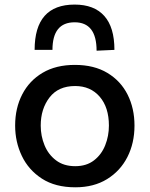

<svg xmlns="http://www.w3.org/2000/svg" viewBox="-20 -786 638 818"><path d="M301 12Q215.5 12 158.5 -25Q101.5 -62 73 -121.8Q44.5 -181.5 44.5 -251Q44.5 -325.5 74.8 -384Q105 -442.5 161.8 -476Q218.5 -509.5 299 -509.5Q381 -509.5 437.8 -475.2Q494.5 -441 523.8 -382.5Q553 -324 553 -251Q553 -176.5 522.8 -117Q492.5 -57.5 436 -22.8Q379.5 12 301 12ZM300.5 -78Q348.5 -78 380.5 -102.8Q412.5 -127.5 428.2 -167Q444 -206.5 444 -251Q444 -328.5 404.8 -374Q365.5 -419.5 300 -419.5Q228.5 -419.5 191 -370.8Q153.5 -322 153.5 -251Q153.5 -206.5 169.8 -167Q186 -127.5 218.8 -102.8Q251.5 -78 300.5 -78ZM391.5 -570Q391.5 -691 298 -691Q203.5 -691 203.5 -573.5H127.5Q127.5 -766.5 298 -766.5Q381 -766.5 424.2 -718.2Q467.5 -670 467.5 -573.5Z"/></svg>

Font: Commissioner Medium
Style: Regular
Weight: 500
Designer: Kostas Bartsokas
Foundry: Kostas Bartsokas
Version: Version 1.000; ttfautohint (v1.8.3)